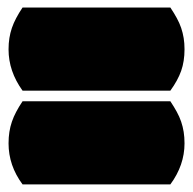

<svg xmlns="http://www.w3.org/2000/svg" viewBox="-20 -548 506 503"><path d="M39.1 -310.5Q2.4 -361.3 2.4 -418.5Q2.4 -434.6 4.6 -448.2Q6.8 -461.9 11.2 -474.9Q15.6 -487.8 22.5 -500.7Q29.3 -513.7 39.1 -528.3H426.3Q436 -513.7 443.1 -500.7Q450.2 -487.8 454.6 -474.9Q459 -461.9 461.2 -448.2Q463.4 -434.6 463.4 -418.9Q463.4 -387.2 454.6 -362.3Q445.8 -337.4 426.3 -310.5ZM463.4 -172.4Q463.4 -115.2 426.3 -64.9H39.1Q2.4 -114.3 2.4 -172.4Q2.4 -188.5 4.6 -202.4Q6.8 -216.3 11.2 -229.2Q15.6 -242.2 22.5 -255.1Q29.3 -268.1 39.1 -282.7H426.3Q436 -268.1 443.1 -255.1Q450.2 -242.2 454.6 -229.2Q459 -216.3 461.2 -202.4Q463.4 -188.5 463.4 -172.4Z"/></svg>

Font: Modak sl
Style: Regular
Weight: 400
Designer: Sarang Kulkarni, Maithili Shingre, Noopur Datye
Foundry: Ek Type
Version: Version 1.036;PS Version 1.000;hotconv 1.0.79;makeotf.lib2.5